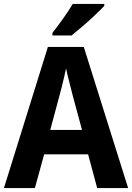

<svg xmlns="http://www.w3.org/2000/svg" viewBox="-20 -954 670 974"><path d="M473 0 427 -171H204L157 0H0L223 -716H405L630 0ZM349 -469Q342 -498 331.5 -538Q321 -578 315 -607Q311 -588 305 -561.5Q299 -535 292.5 -510Q286 -485 282 -470L235 -295H396ZM509 -924Q492 -906 462 -877.5Q432 -849 399.5 -821Q367 -793 343 -774H246V-787Q271 -819 300 -859.5Q329 -900 349 -934H509Z"/></svg>

Font: Noto Sans Ethiopic SemiCondensed
Style: Bold
Weight: 700
Width: 4
Designer: Monotype Design Team
Foundry: Monotype Imaging Inc.
Version: Version 2.102; ttfautohint (v1.8.4.7-5d5b)